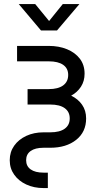

<svg xmlns="http://www.w3.org/2000/svg" viewBox="-20 -748 518 972"><path d="M200.7 204.1Q151.9 204.1 113 186Q74.2 168 51.8 136.2Q29.3 104.5 29.3 63Q29.3 21.5 51.8 -10.3Q74.2 -42 113 -60.1Q151.9 -78.1 200.7 -78.1H234.4Q282.2 -78.1 307.6 -96.4Q333 -114.7 333 -148.4Q333 -182.1 307.6 -200.4Q282.2 -218.8 234.4 -218.8H119.6V-296.9H226.6Q274.4 -296.9 299.8 -315.7Q325.2 -334.5 325.2 -368.7Q325.2 -401.9 299.8 -419.7Q274.4 -437.5 226.6 -437.5H66.4V-515.6H226.6Q278.3 -515.6 319.3 -498.8Q360.4 -481.9 384.3 -450.7Q408.2 -419.4 408.2 -375Q408.2 -337.4 389.9 -309.1Q371.6 -280.8 340.3 -263.7Q375 -247.1 395.5 -217.8Q416 -188.5 416 -148.4Q416 -80.1 365.7 -40Q315.4 0 234.4 0H200.7Q158.2 0 135.3 16.4Q112.3 32.7 112.3 63Q112.3 93.3 135.3 109.6Q158.2 126 200.7 126H222.2V204.1ZM158.2 -727.5 228.5 -641.6 297.9 -727.5H381.8V-727.1L268.6 -593.8H187.5L75.2 -727.1V-727.5Z"/></svg>

Font: Inter Display
Style: Regular
Weight: 400
Designer: Rasmus Andersson
Foundry: rsms
Version: Version 4.001;git-9221beed3